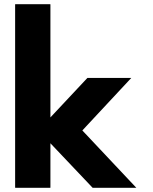

<svg xmlns="http://www.w3.org/2000/svg" viewBox="-20 -887 728 914"><path d="M396 -516 220 -328V-866L219 -867H53L52 -866V6L53 7H219L220 6V-205L421 7H629L372 -266L605 -516Z"/></svg>

Font: Hussar Woodtype
Style: SeBd
Weight: 900
Foundry: Cannot Into Space Fonts
Version: Version 1.07